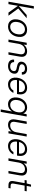

<svg xmlns="http://www.w3.org/2000/svg" viewBox="2213 -2973 980 5446"><g transform="rotate(90 2703.0 -250.0)"><path d="M337 0 136 -281 406 -517H496L191 -252L199 -308L425 0ZM28 0 155 -720H225L98 0Z M731 12Q662 12 613 -19.5Q564 -51 542 -109.5Q520 -168 530 -245Q538 -309 563.5 -361Q589 -413 628.5 -451Q668 -489 718 -509Q768 -529 824 -529Q894 -529 943 -497.5Q992 -466 1014 -408.5Q1036 -351 1025 -273Q1017 -209 991.5 -157Q966 -105 927 -67Q888 -29 838 -8.5Q788 12 731 12ZM741 -49Q793 -49 838 -75Q883 -101 914 -151Q945 -201 953 -271Q962 -337 945.5 -380.5Q929 -424 895 -446Q861 -468 814 -468Q763 -468 718 -442Q673 -416 642 -366Q611 -316 603 -246Q594 -181 610.5 -137Q627 -93 661 -71Q695 -49 741 -49Z M1102 0 1192 -517H1256L1245 -428Q1276 -477 1325.5 -503Q1375 -529 1432 -529Q1491 -529 1530 -505.5Q1569 -482 1584 -436.5Q1599 -391 1587 -325L1530 0H1460L1516 -317Q1529 -392 1501 -430Q1473 -468 1408 -468Q1365 -468 1326.5 -448Q1288 -428 1261.5 -390Q1235 -352 1224 -295L1172 0Z M1853 12Q1789 12 1746.5 -8.5Q1704 -29 1685 -67.5Q1666 -106 1670 -160H1742Q1741 -128 1753 -103Q1765 -78 1793 -63.5Q1821 -49 1864 -49Q1901 -49 1929.5 -60.5Q1958 -72 1975 -94Q1992 -116 1995 -143Q2000 -175 1988 -194Q1976 -213 1949.5 -223Q1923 -233 1882 -239Q1845 -245 1815 -255.5Q1785 -266 1764.5 -283Q1744 -300 1735 -325Q1726 -350 1731 -383Q1736 -425 1763 -458Q1790 -491 1834 -510Q1878 -529 1935 -529Q2013 -529 2057 -490.5Q2101 -452 2096 -379H2026Q2029 -420 2003 -444Q1977 -468 1925 -468Q1872 -468 1840 -446Q1808 -424 1803 -390Q1800 -367 1810 -349Q1820 -331 1845.5 -319Q1871 -307 1914 -300Q1952 -294 1982.5 -284Q2013 -274 2034 -257.5Q2055 -241 2064.5 -215Q2074 -189 2069 -150Q2063 -101 2033.5 -64.5Q2004 -28 1958 -8Q1912 12 1853 12Z M2373 12Q2306 12 2260 -20Q2214 -52 2194 -109.5Q2174 -167 2184 -243Q2192 -308 2216.5 -360Q2241 -412 2279 -450Q2317 -488 2365 -508.5Q2413 -529 2469 -529Q2542 -529 2586 -497.5Q2630 -466 2647 -414Q2664 -362 2655 -297Q2654 -285 2651.5 -271Q2649 -257 2646 -242H2235L2245 -299H2589Q2597 -356 2583 -393.5Q2569 -431 2536.5 -450Q2504 -469 2457 -469Q2414 -469 2371.5 -448.5Q2329 -428 2298.5 -386Q2268 -344 2257 -280L2253 -255Q2243 -188 2256.5 -142Q2270 -96 2303.5 -72Q2337 -48 2384 -48Q2443 -48 2483 -72.5Q2523 -97 2546 -141H2615Q2595 -97 2560.5 -62.5Q2526 -28 2479 -8Q2432 12 2373 12Z M3084 220 3141 -100Q3106 -46 3053.5 -17Q3001 12 2937 12Q2869 12 2822.5 -21.5Q2776 -55 2756 -113.5Q2736 -172 2746 -245Q2753 -307 2777 -358.5Q2801 -410 2839 -448.5Q2877 -487 2925 -508Q2973 -529 3027 -529Q3076 -529 3109.5 -513.5Q3143 -498 3165 -473.5Q3187 -449 3197 -418L3221 -517H3285L3154 220ZM2955 -49Q3010 -49 3054.5 -77Q3099 -105 3128 -156Q3157 -207 3165 -272Q3174 -333 3159.5 -376.5Q3145 -420 3111 -444Q3077 -468 3026 -468Q2974 -468 2929 -440.5Q2884 -413 2854.5 -363.5Q2825 -314 2817 -248Q2809 -188 2824 -143Q2839 -98 2873 -73.5Q2907 -49 2955 -49Z M3521 12Q3463 12 3425 -11.5Q3387 -35 3372 -80.5Q3357 -126 3369 -192L3426 -517H3496L3440 -200Q3426 -122 3450 -85.5Q3474 -49 3541 -49Q3585 -49 3624.5 -68.5Q3664 -88 3692.5 -126.5Q3721 -165 3731 -222L3783 -517H3853L3763 0H3700L3710 -90Q3680 -41 3630 -14.5Q3580 12 3521 12Z M4119 12Q4052 12 4006 -20Q3960 -52 3940 -109.5Q3920 -167 3930 -243Q3938 -308 3962.5 -360Q3987 -412 4025 -450Q4063 -488 4111 -508.5Q4159 -529 4215 -529Q4288 -529 4332 -497.5Q4376 -466 4393 -414Q4410 -362 4401 -297Q4400 -285 4397.5 -271Q4395 -257 4392 -242H3981L3991 -299H4335Q4343 -356 4329 -393.5Q4315 -431 4282.5 -450Q4250 -469 4203 -469Q4160 -469 4117.5 -448.5Q4075 -428 4044.5 -386Q4014 -344 4003 -280L3999 -255Q3989 -188 4002.5 -142Q4016 -96 4049.5 -72Q4083 -48 4130 -48Q4189 -48 4229 -72.5Q4269 -97 4292 -141H4361Q4341 -97 4306.5 -62.5Q4272 -28 4225 -8Q4178 12 4119 12Z M4470 0 4560 -517H4624L4613 -428Q4644 -477 4693.5 -503Q4743 -529 4800 -529Q4859 -529 4898 -505.5Q4937 -482 4952 -436.5Q4967 -391 4955 -325L4898 0H4828L4884 -317Q4897 -392 4869 -430Q4841 -468 4776 -468Q4733 -468 4694.5 -448Q4656 -428 4629.5 -390Q4603 -352 4592 -295L4540 0Z M5234 0Q5188 0 5159 -14Q5130 -28 5119.5 -60.5Q5109 -93 5118 -146L5174 -458H5086L5096 -517H5184L5215 -640H5276L5254 -517H5406L5396 -458H5244L5188 -146Q5180 -96 5196 -78Q5212 -60 5260 -60H5323L5313 0Z"/></g></svg>

Font: DM Sans 11pt Light
Style: Italic
Weight: 300
Italic angle: -10°
Version: Version 4.004;gftools[0.9.30]